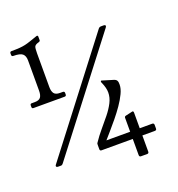

<svg xmlns="http://www.w3.org/2000/svg" viewBox="-147 -841 998 1076"><g transform="rotate(-20 352.0 -303.0)"><path d="M54.5 10Q42.5 10 42.5 2Q42.5 -1 46.5 -6L532.5 -639Q538.5 -647 548.5 -647H563Q575 -647 575 -640Q575 -636 571 -631L84 2Q81 6 78 8Q75 10 70 10ZM160 -426.5Q160 -400.5 169.9 -387.6Q179.8 -374.8 204.8 -374.8H222Q232 -374.8 232 -364.8V-356Q232 -346 222 -346H36Q27 -346 27 -356V-364.8Q27 -374.8 36 -374.8H55Q80 -374.8 89.5 -387.6Q99 -400.5 99 -426.5V-607.5Q99 -634.5 84.5 -646.9Q70 -659.2 30 -659.2Q20 -659.2 20 -669.2V-678Q20 -688 30 -688Q59 -688 78.1 -689.5Q97.2 -691 112.5 -694.5Q127.8 -698 145.2 -704Q162.8 -710 188.8 -719Q193.8 -721 196.2 -719Q198.8 -717 198.8 -712.2V-692.2Q198.8 -687.2 196.2 -685.6Q193.8 -684 188.8 -682.2L182 -680.2Q168.2 -675.2 164.1 -666.9Q160 -658.5 160 -627.2ZM642.2 -3Q642.2 7 631.2 7H557.2V103Q557.2 114 547.2 114H510Q500 114 500 103V7H314Q304 7 304 -3V-29Q304 -32 304.5 -35.5Q305 -39 307 -41Q329 -74 355.2 -104.8Q381.5 -135.5 405.5 -165.5Q429.5 -195.5 444.8 -225.2Q460 -255 460 -285Q460 -312 445 -346Q442 -351 442 -355Q442 -362.8 449 -360L515 -340Q528.8 -335.2 532 -326Q534 -322 534.5 -316Q535 -310 535 -305Q535 -281 521.2 -252Q507.5 -223 485.9 -191.8Q464.2 -160.5 440.1 -131.3Q416 -102 394.2 -77Q372.5 -52 358.5 -36H500V-119Q500 -127.2 509 -129L549.2 -138.2Q557.2 -140.2 557.2 -128.2V-36H631.2Q642.2 -36 642.2 -25Z"/></g></svg>

Font: Young Serif Light
Style: Regular
Weight: 300
Designer: Bastien Sozeau
Foundry: NBR — Bastien Sozeau
Version: Version 5.001